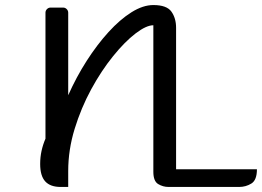

<svg xmlns="http://www.w3.org/2000/svg" viewBox="-20 -740 1037 760"><path d="M250 0H220Q179 0 159 -22Q139 -44 139 -91Q139 -118 144.5 -143Q150 -168 160 -191V-690Q160 -698 166 -704Q172 -710 180 -710H230Q238 -710 244 -704Q250 -698 250 -690V-363Q282 -435 323 -499Q364 -563 409.5 -613Q455 -663 500.5 -691.5Q546 -720 587 -720Q640 -720 658.5 -694Q677 -668 677 -630V-70H997Q997 -27 975 -13.5Q953 0 927 0H647Q625 0 606 -11.5Q587 -23 587 -60V-640Q559 -640 516.5 -607.5Q474 -575 427.5 -517.5Q381 -460 341 -386.5Q301 -313 275.5 -230Q250 -147 250 -63Z"/></svg>

Font: Warnes
Style: Regular
Weight: 400
Designer: Eduardo Rodriguez Tunni
Foundry: Eduardo Rodriguez Tunni
Version: Version 1.002; ttfautohint (v1.8.4.7-5d5b);gftools[0.9.23]